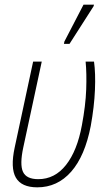

<svg xmlns="http://www.w3.org/2000/svg" viewBox="-20 -793 455 823"><path d="M140 10Q72 10 48 -31.5Q24 -73 43 -161L122 -529H159L80 -162Q64 -88 78.5 -56.5Q93 -25 144 -25Q215 -25 263 -86Q311 -147 331 -256Q347 -341 349.5 -409.5Q352 -478 347 -529H383Q390 -479 387 -407.5Q384 -336 369 -253Q344 -124 285 -57Q226 10 140 10ZM254 -605 256 -615 338 -773H383L381 -766L278 -605Z"/></svg>

Font: Noto Sans Condensed ExtraLight
Style: Italic
Weight: 200
Width: 3
Italic angle: -12°
Designer: Monotype Design Team
Foundry: Monotype Imaging Inc.
Version: Version 2.013; ttfautohint (v1.8.4.7-5d5b)